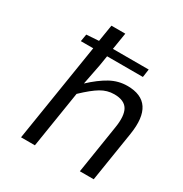

<svg xmlns="http://www.w3.org/2000/svg" viewBox="-169 -856 938 984"><g transform="rotate(30 300.0 -363.5)"><path d="M92.8 0 185.1 -580.1H111.8L119.1 -623L191.9 -627.9L208 -727.1H290L273.9 -627.9H485.8L479 -580.1H267.1L257.8 -522L233.9 -399.9Q286.1 -448.7 333.5 -474.9Q380.9 -501 434.1 -501Q602.1 -501 569.8 -295.9L522.9 0H440.9L485.8 -285.2Q498 -359.9 477.3 -395Q456.5 -430.2 397 -430.2Q355.5 -430.2 318.6 -408.2Q281.7 -386.2 228 -335L174.8 0Z"/></g></svg>

Font: Office Code Pro D Italic
Style: Regular
Weight: 400
Italic angle: -9°
Designer: Nathan Rutzky & Paul D. Hunt
Foundry: Adobe Systems Incorporated
Version: Version 1.004;PS 001.004;hotconv 1.0.70;makeotf.lib2.5.58329